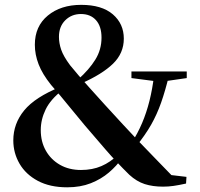

<svg xmlns="http://www.w3.org/2000/svg" viewBox="-20 -775 843 811"><path d="M263.8 16.2Q191 16.2 139.9 -11Q88.8 -38.3 62.5 -83.6Q36.2 -129 36.2 -182Q36.2 -252.6 82.2 -308.7Q128.2 -364.7 234.7 -407.8V-413.2L243.1 -393.9Q193.6 -355.3 172.9 -312.8Q152.2 -270.3 152.2 -225.5Q152.2 -176.4 173.7 -138.5Q195.2 -100.6 233.4 -78.8Q271.5 -57 322.1 -57Q370.4 -57 408.4 -73.5Q446.5 -89.9 478.5 -121.4L506.2 -106.6H495.3Q473 -74.5 440.1 -46.4Q407.2 -18.3 363.4 -1Q319.6 16.2 263.8 16.2ZM552.8 -153.9 526.4 -168.9H534.3Q561.7 -211.5 580.3 -255.5Q598.9 -299.4 611.3 -348.8Q623.7 -398.3 630.8 -456.6H693.9Q678 -390.9 660.5 -341.3Q643 -291.6 618.2 -247.9Q593.3 -204.2 552.8 -153.9ZM647.7 -430.6 535.2 -445.2V-473.2H768.8V-445.2L667.6 -430.6ZM668.7 13.4Q625.1 13.4 591.1 2.5Q557.1 -8.5 526.2 -36.8Q471.8 -90.2 426.1 -143.1Q380.4 -196.1 338.2 -245.4Q303.9 -286.9 280.1 -315.8Q256.3 -344.8 236.8 -368.4Q217.2 -391.9 195.7 -416.4Q158.7 -462.5 143 -503.6Q127.2 -544.6 127.2 -586.1Q127.2 -664.1 182 -709.3Q236.8 -754.5 322.8 -754.5Q410 -754.5 456.5 -714.6Q503 -674.6 503 -611.8Q503 -550.2 457.3 -505.8Q411.5 -461.4 322.5 -422.1V-415.9L310 -439.4Q356.7 -481.1 382.7 -523.2Q408.8 -565.2 408.8 -616.1Q408.8 -663.7 385.5 -689.8Q362.3 -715.8 321.8 -715.8Q282.4 -715.8 255.7 -689.4Q229 -662.9 229 -619.4Q229 -592.8 238.4 -565.2Q247.8 -537.5 276 -499.5Q293.7 -477.8 311.9 -456.6Q330.1 -435.3 356.1 -406.5Q382.1 -377.6 423.3 -332Q463.5 -288 497.4 -251.3Q531.3 -214.5 564.1 -180Q597 -145.5 633.5 -108.1Q670.1 -70.6 715.3 -23.8L657.9 -40.9L767.6 -27.9L765.9 0.3Q734.7 7.2 712.8 10.3Q690.8 13.4 668.7 13.4Z"/></svg>

Font: Noto Serif HK ExtraLight
Style: Regular
Weight: 200
Designer: Ryoko NISHIZUKA 西塚涼子 (kana & ideographs); Frank Grießhammer (Latin, Greek & Cyrillic); Wenlong ZHANG 张文龙 (bopomofo); San
Foundry: Adobe
Version: Version 2.002-H1;hotconv 1.1.0;makeotfexe 2.6.0